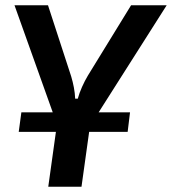

<svg xmlns="http://www.w3.org/2000/svg" viewBox="-20 -510 652 728"><path d="M612 -490H477L313 -223C298 -198 282 -163 275 -136H265C264 -164 258 -193 250 -220L162 -490H35L180 -84H61L51 -10H192L163 198H289L318 -10H464L473 -84H354Z"/></svg>

Font: Exo 2 Semi Bold
Style: Italic
Weight: 600
Italic angle: -8°
Designer: Natanael Gama
Version: Version 1.001;PS 001.001;hotconv 1.0.88;makeotf.lib2.5.64775